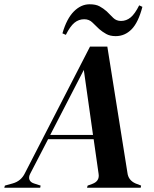

<svg xmlns="http://www.w3.org/2000/svg" viewBox="-42 -878 721 898"><path d="M-22 0 -19 -10 17 -20Q57 -31 75 -69L379 -660H460L554 -70Q558 -35 592 -20L618 -10L616 0H365L368 -10L390 -18Q425 -31 419 -66L396 -227H183L99 -65Q91 -49 96 -37Q101 -25 117 -20L148 -10L146 0ZM350 -551 193 -247H393ZM250 -722Q270 -791 303.5 -824.5Q337 -858 377 -858Q406 -858 423.5 -848.5Q441 -839 457 -825Q473 -809 487.5 -794.5Q502 -780 524 -780Q549 -780 569 -796.5Q589 -813 609 -853L624 -846Q605 -773 573.5 -741Q542 -709 499 -709Q473 -709 455 -719Q437 -729 422 -742Q406 -757 390.5 -772.5Q375 -788 352 -788Q326 -788 306 -771.5Q286 -755 266 -715Z"/></svg>

Font: DM Serif Display
Style: Italic
Weight: 400
Italic angle: -12°
Designer: Colophon Foundry, Frank Grießhammer
Foundry: Colophon Foundry
Version: Version 5.100; ttfautohint (v1.8.2)